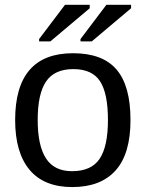

<svg xmlns="http://www.w3.org/2000/svg" viewBox="-20 -756 596 786"><path d="M514.2 -264.6Q514.2 -126 453.1 -58.1Q392.1 9.8 275.9 9.8Q160.2 9.8 101.1 -60.8Q42 -131.3 42 -264.6Q42 -538.1 278.8 -538.1Q399.9 -538.1 457 -471.4Q514.2 -404.8 514.2 -264.6ZM421.9 -264.6Q421.9 -374 389.4 -423.6Q356.9 -473.1 280.3 -473.1Q203.1 -473.1 168.7 -422.6Q134.3 -372.1 134.3 -264.6Q134.3 -160.2 168.2 -107.7Q202.1 -55.2 274.9 -55.2Q354 -55.2 387.9 -106Q421.9 -156.7 421.9 -264.6ZM140.1 -586.4V-596.2L246.1 -736.3H347.2V-722.2L186 -586.4ZM309.6 -586.4V-596.2L415.5 -736.3H516.6V-722.2L355.5 -586.4Z"/></svg>

Font: Liberation Sans
Style: Regular
Weight: 400
Designer: Steve Matteson
Foundry: Ascender Corporation
Version: Version 2.00.1